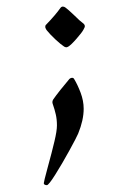

<svg xmlns="http://www.w3.org/2000/svg" viewBox="-20 -367 399 578"><path d="M116.2 -286.1Q116.2 -291 119.1 -293Q146.5 -321.3 162.1 -343.3Q165 -347.2 169.4 -347.2Q173.3 -347.2 177.7 -343.8Q184.6 -338.9 203.6 -320.8Q221.2 -303.2 228.5 -298.3Q235.4 -293.5 235.4 -288.1Q235.4 -285.2 233.4 -282Q231.4 -278.8 231 -277.3Q226.6 -269 210.4 -250.5Q194.3 -231.9 185.5 -226.6Q181.6 -224.6 179.7 -224.6Q177.2 -224.6 173.3 -226.6Q164.1 -232.4 147.2 -248Q130.4 -263.7 121.1 -275.4Q119.1 -277.8 117.7 -281Q116.2 -284.2 116.2 -286.1ZM139.2 -52.7Q138.7 -54.2 138.2 -55.9Q137.7 -57.6 137.7 -59.6Q137.7 -63.5 140.1 -67.4Q147 -77.6 162.1 -96.7Q177.2 -115.7 189 -129.4Q192.9 -132.8 196.8 -132.8Q201.7 -132.8 203.6 -128.4Q213.4 -112.3 222.7 -87.9Q231.9 -63.5 231.9 -39.6Q231.9 -5.4 215.3 35.2Q210.4 46.9 188.7 86.4Q167 126 146.7 158.2Q126.5 190.4 121.1 190.4Q117.7 190.4 114.7 189Q111.8 187.5 111.8 184.6Q111.8 180.7 123 139.2Q136.7 89.4 144 58.1Q151.4 26.9 151.4 10.7Q151.4 -7.8 147.9 -22.7Q144.5 -37.6 139.2 -52.7Z"/></svg>

Font: David Libre
Style: Regular
Weight: 400
Version: Version 1.000